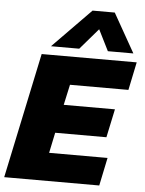

<svg xmlns="http://www.w3.org/2000/svg" viewBox="-70 -935 742 982"><g transform="rotate(5 301.0 -444.0)"><path d="M169 -688 365 -888H479L592 -688H461L407 -796L314 -688ZM-11 0 125 -644H613L583 -500H283L260 -395H523L492 -249H229L207 -144H507L477 0Z"/></g></svg>

Font: Kanit
Style: Bold Italic
Weight: 700
Italic angle: -12°
Designer: Katatrad Team
Foundry: CadsonDemak
Version: Version 2.000; ttfautohint (v1.8.3)